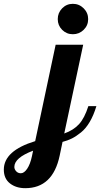

<svg xmlns="http://www.w3.org/2000/svg" viewBox="-205 -734 524 1004"><path d="M86 -500H230L131 -36Q179 -53 208 -84.5Q237 -116 257 -179H299Q285 -132 264.5 -97Q244 -62 218.5 -41.5Q193 -21 171 -10Q149 1 122 8L107 80Q71 250 -73 250Q-121 250 -153 225Q-185 200 -185 153Q-185 54 -21 4ZM120 -578Q97 -601 97 -634Q97 -667 120 -690.5Q143 -714 176 -714Q209 -714 232.5 -690.5Q256 -667 256 -634Q256 -601 232.5 -578Q209 -555 176 -555Q143 -555 120 -578ZM-130 139Q-130 151 -120.5 161.5Q-111 172 -96 172Q-79 172 -63 148.5Q-47 125 -38 83L-32 54Q-130 91 -130 139Z"/></svg>

Font: Lobster Two
Style: Bold Italic
Weight: 700
Designer: Pablo Impallari
Foundry: Pablo Impallari. www.impallari.com
Version: Version 2.000